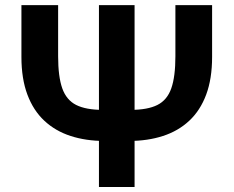

<svg xmlns="http://www.w3.org/2000/svg" viewBox="-20 -748 934 768"><path d="M681.6 -727.5H828.4V-520.3Q828.4 -433 804.7 -369.5Q781 -306 737 -265Q693 -223.9 631.8 -204.1Q570.7 -184.2 495.9 -184.2H398.3Q323.6 -184.2 262.5 -204.1Q201.4 -223.9 157.4 -265Q113.4 -306 89.6 -369.5Q65.7 -433 65.7 -520.3V-727.5H212.5V-522.8Q212.5 -441.6 229 -394.8Q245.6 -347.9 284.6 -328.2Q323.7 -308.5 391.7 -308.5H502.4Q570.6 -308.5 609.7 -328.2Q648.8 -347.9 665.2 -394.8Q681.6 -441.6 681.6 -522.8ZM375.8 -727.5H518.3V0H375.8Z"/></svg>

Font: Inter Variable LoSnoCo
Style: Regular
Weight: 400
Designer: Rasmus Andersson
Foundry: rsms
Version: Version 4.000;git-a52131595; featfreeze: case,dlig,ss01,ss02